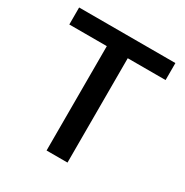

<svg xmlns="http://www.w3.org/2000/svg" viewBox="-164 -842 936 974"><g transform="rotate(30 303.5 -355.5)"><path d="M22 0ZM585.9 -611.3H364.3V0H241.7V-611.3H22V-710.9H585.9Z"/></g></svg>

Font: Roboto Medium
Style: Regular
Weight: 500
Designer: Google
Version: Version 2.134; 2016; ttfautohint (v1.6)